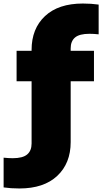

<svg xmlns="http://www.w3.org/2000/svg" viewBox="-74 -838 578 1088"><path d="M36 230Q9.5 230 -10.8 228.5Q-31 227 -53.5 224V55.5Q-25 58.5 -2 58.5Q55 58.5 80 37.2Q105 16 105 -24.5V-377.5H20V-550H105V-555.5Q105 -675.5 181 -746.8Q257 -818 395.5 -818Q421.5 -818 441.8 -816.5Q462 -815 485 -812V-643.5Q456.5 -646.5 433 -646.5Q376 -646.5 351.2 -625.5Q326.5 -604.5 326.5 -564V-550H458.5V-377.5H326.5V-33Q326.5 87.5 250.2 158.8Q174 230 36 230Z"/></svg>

Font: Encode Sans Semi Expanded Black
Style: Regular
Weight: 900
Width: 6
Designer: Multiple Designers
Foundry: Impallari Type
Version: Version 3.000; ttfautohint (v1.8.3) -l 8 -r 50 -G 200 -x 14 